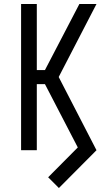

<svg xmlns="http://www.w3.org/2000/svg" viewBox="-20 -755 565 965"><path d="M276 190 222 136 371 -14 206 -332H165V0H86V-735H165V-403H206L379 -735H465L275 -368L465 0Z"/></svg>

Font: Iosevka Pride
Style: Regular
Weight: 400
Monospace: yes
Designer: Belleve Invis
Foundry: Belleve Invis
Version: Version 30.3.1; ttfautohint (v1.8.4)